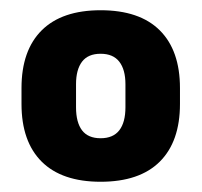

<svg xmlns="http://www.w3.org/2000/svg" viewBox="-20 -667 394 375"><path d="M176.5 -312Q101 -312 61.5 -351.2Q22 -390.5 22 -464V-495Q22 -568.5 61.5 -607.8Q101 -647 176.5 -647Q252.5 -647 292 -607.8Q331.5 -568.5 331.5 -495V-464Q331.5 -390.5 292 -351.2Q252.5 -312 176.5 -312ZM176.5 -397Q201 -397 213 -412.5Q225 -428 225 -457.5V-502.5Q225 -531 213 -546.5Q201 -562 176.5 -562Q152 -562 140.2 -546.5Q128.5 -531 128.5 -502.5V-457.5Q128.5 -428 140.2 -412.5Q152 -397 176.5 -397Z"/></svg>

Font: Anek Tamil
Style: Bold
Weight: 700
Designer: Aadarsh Rajan (Tamil), Yesha Goshar (Latin)
Foundry: Ek Type
Version: Version 1.003